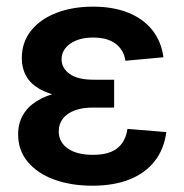

<svg xmlns="http://www.w3.org/2000/svg" viewBox="-20 -559 564 589"><path d="M263.2 10.7Q198.7 10.7 147.2 -7.8Q95.7 -26.4 65.7 -61.8Q35.6 -97.2 35.6 -147Q35.6 -180.2 50.3 -205.8Q64.9 -231.4 93 -249Q121.1 -266.6 161.4 -275.6Q201.7 -284.7 253.4 -284.7H330.1V-229H264.2Q232.4 -229 209 -220.2Q185.5 -211.4 172.9 -195.1Q160.2 -178.7 160.2 -156.2Q160.2 -123 188 -103.5Q215.8 -84 265.6 -84Q298.3 -84 320.3 -93Q342.3 -102.1 354.7 -119.9Q367.2 -137.7 371.1 -163.6L490.2 -153.8Q483.4 -101.6 454.6 -64.7Q425.8 -27.8 377.4 -8.5Q329.1 10.7 263.2 10.7ZM257.3 -255.4Q205.1 -255.4 165.5 -263.4Q126 -271.5 99.6 -287.1Q73.2 -302.7 60.1 -326.2Q46.9 -349.6 46.9 -380.4Q46.9 -429.2 75 -464.6Q103 -500 152.6 -519.3Q202.1 -538.6 265.6 -538.6Q326.7 -538.6 372.8 -520.3Q418.9 -502 446.8 -467.3Q474.6 -432.6 481.4 -383.3L364.7 -372.6Q359.9 -405.8 334.7 -424.8Q309.6 -443.8 266.1 -443.8Q222.2 -443.8 195.6 -425Q168.9 -406.2 168.9 -377Q168.9 -350.1 193.6 -332.3Q218.3 -314.5 266.6 -314.5H330.1V-255.4Z"/></svg>

Font: Inter 24pt SemiBold
Style: Regular
Weight: 600
Designer: Rasmus Andersson
Foundry: rsms
Version: Version 4.001;git-66647c0bb